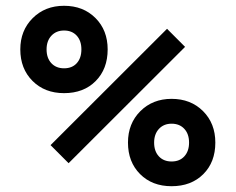

<svg xmlns="http://www.w3.org/2000/svg" viewBox="-20 -580 810 660"><path d="M49.8 -410.2Q49.8 -475.1 92.3 -517.6Q134.8 -560.1 200.2 -560.1Q266.1 -560.1 308.1 -518.1Q350.1 -476.1 350.1 -410.2Q350.1 -342.8 308.8 -301.3Q267.6 -259.8 200.2 -259.8Q133.8 -259.8 91.8 -301.8Q49.8 -343.8 49.8 -410.2ZM140.1 -410.2Q140.1 -380.4 156.5 -362.8Q172.9 -345.2 200.2 -345.2Q228 -345.2 243.9 -362.8Q259.8 -380.4 259.8 -410.2Q259.8 -439.9 243.7 -457.5Q227.5 -475.1 200.2 -475.1Q173.3 -475.1 156.7 -457.3Q140.1 -439.5 140.1 -410.2ZM419.9 -89.8Q419.9 -155.3 462.4 -197.8Q504.9 -240.2 569.8 -240.2Q635.7 -240.2 678 -198Q720.2 -155.8 720.2 -89.8Q720.2 -22.5 678.7 18.8Q637.2 60.1 569.8 60.1Q502.9 60.1 461.4 18.3Q419.9 -23.4 419.9 -89.8ZM509.8 -89.8Q509.8 -60.1 526.1 -42.5Q542.5 -24.9 569.8 -24.9Q597.7 -24.9 613.8 -42.7Q629.9 -60.5 629.9 -89.8Q629.9 -119.6 613.5 -137.2Q597.2 -154.8 569.8 -154.8Q543 -154.8 526.4 -137Q509.8 -119.1 509.8 -89.8ZM153.8 -81.1 215.8 -19 616.2 -418.9 554.2 -481Z"/></svg>

Font: Optician Sans
Style: Regular
Weight: 400
Designer: Fábio Duarte Martins, Simen Schikulski
Version: Version 1.002